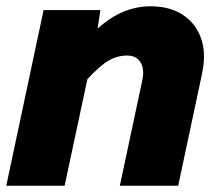

<svg xmlns="http://www.w3.org/2000/svg" viewBox="-27 -592 697 612"><path d="M355 0 427 -338Q434 -373 420.5 -394Q407 -415 378 -415Q340 -415 307 -391Q274 -367 227 -312L240 -455Q293 -517 345 -544.5Q397 -572 453 -572Q513 -572 554.5 -545.5Q596 -519 613.5 -471Q631 -423 617 -357L541 0ZM-7 0 112 -560H293L280 -473L179 0Z"/></svg>

Font: Azeret Mono Thin ExtraBold
Style: Italic
Weight: 800
Italic angle: -12°
Version: Version 1.002